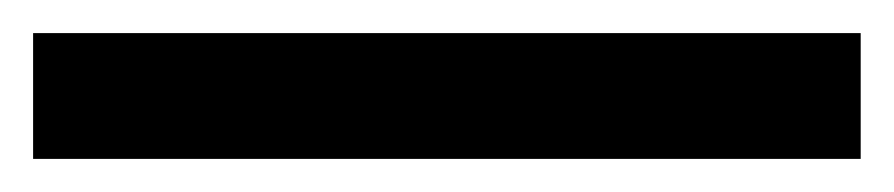

<svg xmlns="http://www.w3.org/2000/svg" viewBox="-20 -20 540 116"><path d="M0 0H500V76H0Z"/></svg>

Font: mBank SemiBold
Style: Regular
Weight: 600
Designer: Julieta Ulanovsky
Foundry: Julieta Ulanovsky
Version: Version 7.200